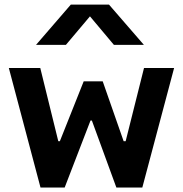

<svg xmlns="http://www.w3.org/2000/svg" viewBox="-20 -838 818 858"><path d="M19.5 -534 161 0H269L384.5 -299.5H390.5L500 0H616L758 -534H623.5L541.5 -207H532.5L439 -474.5H354L247.5 -207H240.5L160 -534ZM141 -637.5H274.5L382 -765L489 -637.5H623L467 -817.5H296.5Z"/></svg>

Font: Monaspace Neon Wide
Style: Bold
Weight: 700
Width: 7
Designer: Riley Cran & the Lettermatic Team
Foundry: Lettermatic
Version: Version 1.000 (Monaspace Neon)